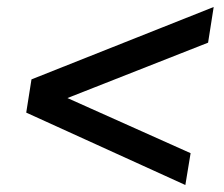

<svg xmlns="http://www.w3.org/2000/svg" viewBox="-20 -562 640 549"><path d="M510 -33 55 -240 70 -335 591 -542 575 -440 95 -251 105 -312 525 -124Z"/></svg>

Font: Nunito Sans 12pt ExtraLight
Style: Italic
Weight: 200
Italic angle: -9°
Designer: Vernon Adams
Foundry: Vernon Adams
Version: Version 3.101;gftools[0.9.27]